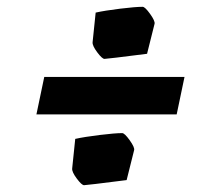

<svg xmlns="http://www.w3.org/2000/svg" viewBox="-20 -536 640 564"><path d="M192 -41 201 -128Q228 -134 273 -139.5Q318 -145 339 -145Q346 -145 361 -124Q376 -103 374 -95L352 -7Q234 8 227 8Q220 8 205.5 -11.5Q191 -31 192 -41ZM110 -310H522L499 -200H87ZM252 -412 261 -499Q288 -505 333 -510.5Q378 -516 399 -516Q406 -516 421 -495Q436 -474 434 -466L412 -378Q294 -363 287 -363Q280 -363 265.5 -382.5Q251 -402 252 -412Z"/></svg>

Font: Grenze Black
Style: Italic
Weight: 900
Italic angle: -10°
Designer: Renata Polastri
Foundry: Omnibus-Type
Version: Version 1.002; ttfautohint (v1.8)